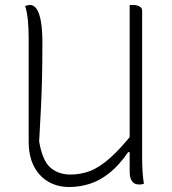

<svg xmlns="http://www.w3.org/2000/svg" viewBox="-20 -730 690 770"><path d="M557 7Q554 8 551.5 8.5Q549 9 546 9.5Q543 10 540 10Q529 10 522 7Q515 4 510.5 -2Q506 -8 503.5 -15.5Q501 -23 500.5 -32Q500 -41 500 -50Q500 -133 500 -215.5Q500 -298 500 -380.5Q500 -463 500 -545.5Q500 -628 500 -710Q503 -710 505.5 -710Q508 -710 510 -710Q512 -710 515 -710Q524 -710 532 -707.5Q540 -705 545 -700Q550 -695 550 -687Q550 -613 550 -539.5Q550 -466 550 -392.5Q550 -319 550 -246Q550 -173 550 -100Q550 -72 551.5 -45.5Q553 -19 557 7ZM257 20Q220 20 190 7Q160 -6 138.5 -30Q117 -54 106 -87Q95 -120 95 -160Q95 -229 95 -297Q95 -365 95 -433.5Q95 -502 95 -570Q95 -614 92 -647Q89 -680 81 -706Q86 -708 90.5 -709Q95 -710 101 -710Q116 -710 127 -694Q138 -678 144 -644.5Q150 -611 150 -556Q150 -477 148.5 -414.5Q147 -352 144 -293Q141 -234 137 -163Q150 -86 182 -58Q214 -30 263 -30Q303 -30 340.5 -44Q378 -58 421.5 -96.5Q465 -135 521 -206V-120H494Q459 -69 421 -38Q383 -7 342 6.5Q301 20 257 20Z"/></svg>

Font: Recursive Casual Light
Style: Regular
Weight: 300
Version: Version 1.047